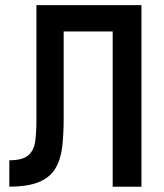

<svg xmlns="http://www.w3.org/2000/svg" viewBox="-20 -713 626 733"><path d="M15.6 -0.5V-101.1Q66.4 -101.1 88.1 -120.1Q109.9 -139.2 114.5 -174.1Q119.1 -209 119.1 -256.8V-693.4H223.1V-260.3Q223.1 -200.2 217.5 -152.3Q211.9 -104.5 191.7 -70.3Q171.4 -36.1 129.4 -18.3Q87.4 -0.5 15.6 -0.5ZM410.2 0V-693.4H520V0ZM164.6 -592.8V-693.4H502V-592.8Z"/></svg>

Font: Cascadia Code Medium
Style: Regular
Weight: 500
Monospace: yes
Designer: Aaron Bell
Foundry: Saja Typeworks
Version: Version 2407.024